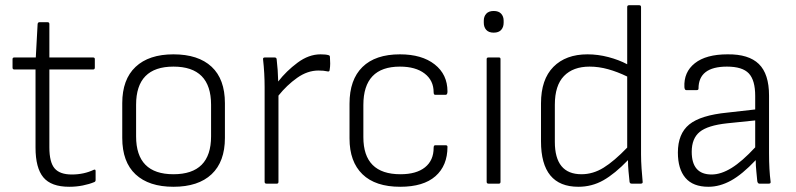

<svg xmlns="http://www.w3.org/2000/svg" viewBox="-20 -703 3048 735"><path d="M245 12Q176 12 146 -24Q116 -60 116 -138V-437H35Q28 -437 28 -444V-477Q28 -483 35 -483H117L124 -611Q125 -618 131 -618H162Q169 -618 169 -611V-483H336Q343 -483 343 -477V-444Q343 -437 336 -437H169V-139Q169 -82 189 -58.5Q209 -35 255 -35Q301 -35 339 -53Q346 -56 346 -48V-14Q346 -8 341 -6Q322 2 297 7Q272 12 245 12Z M644 12Q550 12 499 -35.5Q448 -83 448 -175V-308Q448 -399 499 -447Q550 -495 644 -495Q739 -495 790 -447.5Q841 -400 841 -308V-175Q841 -84 790 -36Q739 12 644 12ZM644 -36Q788 -36 788 -181V-302Q788 -448 644 -448Q501 -448 501 -302V-181Q501 -36 644 -36Z M1000 0Q993 0 993 -7V-369Q993 -423 987 -476Q986 -483 994 -483H1031Q1038 -483 1039 -477Q1044 -435 1045 -391Q1076 -431 1119 -463Q1162 -495 1207 -495Q1227 -495 1237 -492Q1243 -491 1243 -485Q1244 -472 1244 -459.5Q1244 -447 1242 -436Q1242 -427 1232 -430Q1220 -433 1199 -433Q1157 -433 1117.5 -405Q1078 -377 1046 -337V-7Q1046 0 1040 0Z M1512 12Q1417 12 1367.5 -36Q1318 -84 1318 -173V-306Q1318 -398 1367.5 -446.5Q1417 -495 1511 -495Q1595 -495 1644 -456.5Q1693 -418 1693 -353Q1693 -340 1686 -340H1646Q1640 -340 1640 -350Q1640 -395 1605.5 -421.5Q1571 -448 1511 -448Q1371 -448 1371 -301V-178Q1371 -36 1513 -36Q1574 -36 1607 -62.5Q1640 -89 1640 -137Q1640 -147 1646 -147H1686Q1693 -147 1693 -141Q1693 -69 1647 -28.5Q1601 12 1512 12Z M1850 0Q1843 0 1843 -7V-477Q1843 -483 1850 -483H1890Q1896 -483 1896 -477V-7Q1896 0 1890 0ZM1870 -578Q1851 -578 1841.5 -588.5Q1832 -599 1832 -616V-624Q1832 -640 1841.5 -650.5Q1851 -661 1870 -661Q1889 -661 1898.5 -650.5Q1908 -640 1908 -624V-616Q1908 -599 1898.5 -588.5Q1889 -578 1870 -578Z M2194 12Q2051 12 2051 -162V-307Q2051 -399 2098.5 -447Q2146 -495 2229 -495Q2269 -495 2309 -484.5Q2349 -474 2381 -457V-676Q2381 -683 2388 -683H2427Q2434 -683 2434 -676V-112Q2434 -87 2436 -58Q2438 -29 2440 -9Q2442 0 2433 0H2398Q2391 0 2390 -7Q2388 -26 2386 -47.5Q2384 -69 2384 -90Q2334 -38 2290 -13Q2246 12 2194 12ZM2104 -160Q2104 -36 2206 -36Q2250 -36 2290.5 -61Q2331 -86 2381 -138V-410Q2344 -428 2308 -438Q2272 -448 2237 -448Q2174 -448 2139 -412Q2104 -376 2104 -302Z M2692 12Q2633 12 2604 -22Q2575 -56 2575 -119Q2575 -191 2618.5 -226.5Q2662 -262 2765 -272L2871 -284V-336Q2871 -396 2846.5 -422Q2822 -448 2763 -448Q2654 -448 2654 -364Q2654 -358 2647 -358H2607Q2601 -358 2600 -369Q2597 -427 2640 -461Q2683 -495 2765 -495Q2846 -496 2885 -458Q2924 -420 2924 -337V-116Q2924 -84 2925.5 -57Q2927 -30 2930 -7Q2931 0 2923 0H2887Q2881 0 2879 -9Q2878 -23 2875.5 -45.5Q2873 -68 2873 -90Q2821 -35 2778 -11.5Q2735 12 2692 12ZM2628 -122Q2628 -35 2704 -35Q2740 -35 2780.5 -60Q2821 -85 2871 -139V-242L2764 -231Q2689 -223 2658.5 -198Q2628 -173 2628 -122Z"/></svg>

Font: Sofia Sans Light
Style: Regular
Weight: 300
Designer: Botio Nikoltchev, Ani Petrova
Foundry: lettersoup
Version: Version 4.100; ttfautohint (v1.8.3)